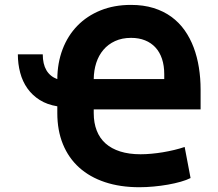

<svg xmlns="http://www.w3.org/2000/svg" viewBox="-20 -757 896 788"><path d="M155.5 -534.1Q155.5 -454.5 215.2 -432.2Q215.6 -498.9 236.9 -554.9Q258.2 -610.8 297.6 -651.3Q337 -691.8 392.6 -714.3Q448.2 -736.9 517.4 -736.9Q568.9 -736.9 610.1 -724.1Q651.3 -711.3 683.1 -688.2Q714.8 -665.1 737.6 -633Q760.3 -600.9 774.9 -562.1Q789.4 -523.4 796.3 -479.8Q803.3 -436.1 803.3 -389.6V-307.9H364.7V-292.6Q364.7 -252.5 377 -221.1Q389.2 -189.6 413.4 -168.1Q437.5 -146.7 473.5 -135.3Q509.6 -123.9 556.8 -123.9Q578.5 -123.9 601.7 -126.1Q625 -128.2 648.4 -132.1Q671.9 -136 694.8 -141.5Q717.7 -147 737.9 -153.8L762.1 -26.3Q746.1 -18.1 721.9 -11.2Q697.8 -4.3 669.6 0.7Q641.3 5.7 611 8.5Q580.6 11.4 551.8 11.4Q473.4 11.4 410.9 -9.4Q348.4 -30.2 304.9 -69.4Q261.4 -108.7 238.3 -165.1Q215.2 -221.6 215.2 -292.6V-320.7Q173.7 -327.4 143.1 -346.6Q112.6 -365.8 92.5 -394.2Q72.4 -422.6 62.9 -458.5Q53.3 -494.3 53.3 -534.1ZM654.1 -432.5V-452.4Q654.1 -487.6 644.9 -515.3Q635.7 -543 618.1 -562.1Q600.5 -581.3 575.3 -591.4Q550.1 -601.6 518.1 -601.6Q480.8 -601.6 452.2 -588.4Q423.7 -575.3 404.3 -552.4Q384.9 -529.5 375 -498.8Q365.1 -468 364.7 -432.5Z"/></svg>

Font: Inter P
Style: Bold
Weight: 700
Designer: Rasmus Andersson
Foundry: rsms
Version: Version 3.018;git-588b23468